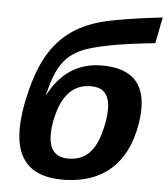

<svg xmlns="http://www.w3.org/2000/svg" viewBox="-53 -781 732 838"><g transform="rotate(5 313.0 -361.5)"><path d="M422.9 -313Q422.9 -360.4 402.8 -383.8Q382.8 -407.2 339.8 -407.2Q289.6 -407.2 255.4 -377.9Q221.2 -348.6 202.4 -291.5Q183.6 -234.4 183.6 -182.1Q183.6 -84 268.6 -84Q320.8 -84 354 -113.5Q387.2 -143.1 405 -203.9Q422.9 -264.6 422.9 -313ZM380.9 -501.5Q567.9 -501.5 567.9 -330.1Q567.9 -264.2 546.6 -196.8Q525.4 -129.4 484.6 -83Q443.8 -36.6 385 -13.4Q326.2 9.8 250.5 9.8Q46.4 9.8 46.4 -193.8Q46.4 -269 72.5 -370.8Q98.6 -472.7 142.1 -539.1Q185.5 -605.5 250.5 -644.8Q315.4 -684.1 411.6 -702.1Q507.8 -720.2 626 -733.4L603.5 -618.7Q483.4 -606.9 402.8 -591.1Q322.3 -575.2 284.2 -558.1Q246.1 -541 221.2 -515.6Q196.3 -490.2 179 -451.2Q161.6 -412.1 147 -348.1Q224.6 -501.5 380.9 -501.5Z"/></g></svg>

Font: Liberation Mono
Style: Bold Italic
Weight: 700
Italic angle: -12°
Monospace: yes
Designer: Steve Matteson
Foundry: Ascender Corporation
Version: Version 2.1.5